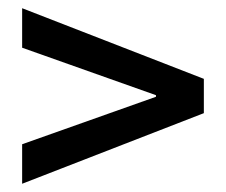

<svg xmlns="http://www.w3.org/2000/svg" viewBox="-20 -567 553 470"><path d="M34.2 -117.2V-213.9L361.8 -330.1V-334L34.2 -450.2V-546.9L479 -374V-290Z"/></svg>

Font: SourceSansPro-Semibold
Style: Regular
Weight: 600
Designer: Paul D. Hunt
Foundry: Adobe Systems Incorporated
Version: Version 2.020;PS 2.0;hotconv 1.0.86;makeotf.lib2.5.63406